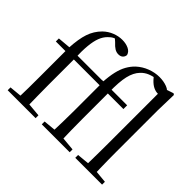

<svg xmlns="http://www.w3.org/2000/svg" viewBox="-170 -1079 1342 1342"><g transform="rotate(45 501.0 -408.0)"><path d="M36 0V-28L152 -39H190L312 -28V0ZM125 0Q127 -57 127.5 -114.5Q128 -172 128 -229V-479H33V-509L158 -520L128 -505V-511Q133 -603 152 -659.5Q171 -716 213 -758Q243 -787 280 -801.5Q317 -816 354 -816Q390 -816 417.5 -803Q445 -790 452 -764Q451 -747 439 -735.5Q427 -724 405 -724Q386 -724 368.5 -734.5Q351 -745 329 -769L303 -792V-803H344V-795Q322 -792 303 -783Q284 -774 267 -756Q244 -733 231 -699Q218 -665 213 -613.5Q208 -562 211 -485V-229Q211 -172 212 -114.5Q213 -57 214 0ZM170 -479V-516H466V-479ZM373 0V-28L489 -39H529L649 -28V0ZM461 0Q463 -57 464.5 -114.5Q466 -172 466 -229V-479H371V-509L495 -520L464 -505Q468 -570 478.5 -615Q489 -660 507.5 -692.5Q526 -725 551 -749Q587 -782 632 -799Q677 -816 721 -816Q763 -816 797 -803Q831 -790 838 -764Q837 -748 826 -736.5Q815 -725 794 -725Q773 -725 750.5 -736Q728 -747 705 -772L687 -793V-804H720V-792Q684 -787 655.5 -775.5Q627 -764 604 -740Q572 -707 558.5 -649.5Q545 -592 547 -490V-229Q547 -172 548 -114.5Q549 -57 551 0ZM507 -479V-516H701V-479ZM704 0V-28L819 -39H852L969 -28V0ZM793 0Q794 -31 794.5 -70.5Q795 -110 795.5 -151.5Q796 -193 796 -229V-780L871 -805L881 -798L877 -641V-229Q877 -193 877.5 -151.5Q878 -110 879 -70.5Q880 -31 881 0Z"/></g></svg>

Font: Noto Serif KR
Style: Regular
Weight: 400
Designer: Ryoko NISHIZUKA  (kana & ideographs); Frank Grießhammer (Latin, Greek & Cyrillic); Wenlong ZHANG  (bopomofo); Sandoll Co
Foundry: Adobe
Version: Version 2.003-H1;hotconv 1.1.1;makeotfexe 2.6.0